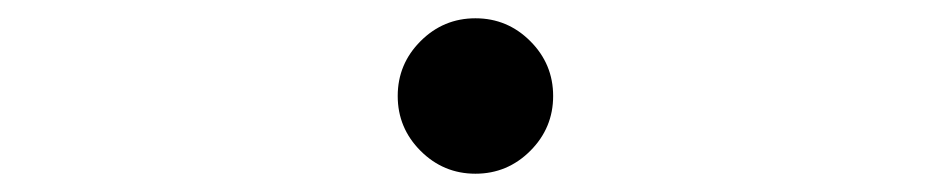

<svg xmlns="http://www.w3.org/2000/svg" viewBox="-20 -485 1040 210"><path d="M500 -295Q465 -295 440 -320Q415 -345 415 -380Q415 -415 440 -440Q465 -465 500 -465Q535 -465 560 -440Q585 -415 585 -380Q585 -345 560 -320Q535 -295 500 -295Z"/></svg>

Font: Zen Maru Gothic
Style: Regular
Weight: 400
Designer: Yoshimichi Ohira
Foundry: Positype
Version: Version 1.002